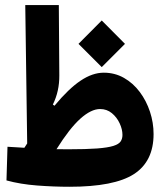

<svg xmlns="http://www.w3.org/2000/svg" viewBox="-20 -713 626 738"><path d="M247.1 4.9Q186.5 4.9 122.3 0Q58.1 -4.9 4.9 -19.5L8.8 -148.9Q24.9 -147.9 41 -147Q57.1 -146 73.7 -145Q79.1 -153.3 84.5 -161.6L77.1 -693.4H206.1L208 -423.3Q208.5 -362.3 183.1 -311L189.5 -306.6Q243.7 -372.1 289.6 -402.8Q335.4 -433.6 378.9 -433.6Q421.4 -433.6 456.5 -413.6Q491.7 -393.6 517.1 -359.6Q542.5 -325.7 556.4 -283.7Q570.3 -241.7 570.3 -197.8Q570.3 -92.8 494.9 -43.9Q419.4 4.9 247.1 4.9ZM197.3 -139.6Q220.7 -139.2 242.7 -139.2Q311.5 -139.2 353 -142.3Q394.5 -145.5 415.5 -152.1Q436.5 -158.7 443.6 -169.2Q450.7 -179.7 450.7 -194.3Q450.7 -215.8 439.9 -239Q429.2 -262.2 409.9 -278.1Q390.6 -293.9 364.7 -293.9Q330.1 -293.9 288.6 -256.6Q247.1 -219.2 197.3 -139.6ZM371.1 -455.1 281.7 -544.4 371.1 -634.3 460.4 -544.4Z"/></svg>

Font: Cascadia Mono
Style: Bold
Weight: 700
Monospace: yes
Designer: Aaron Bell
Foundry: Saja Typeworks
Version: Version 2404.023; ttfautohint (v1.8.4)